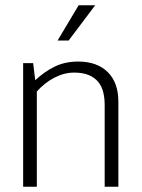

<svg xmlns="http://www.w3.org/2000/svg" viewBox="-20 -710 538 730"><path d="M120 0H68V-470H106L114 -405Q148 -437 187.5 -456.5Q227 -476 277 -476Q349 -476 389.5 -436Q430 -396 430 -324V0H378V-311Q378 -337 372.5 -359.5Q367 -382 353.5 -398.5Q340 -415 317.5 -424.5Q295 -434 262 -434Q224 -434 186.5 -414.5Q149 -395 120 -362ZM241 -556H199L279 -690H342Z"/></svg>

Font: Mukta Vaani ExtraLight
Style: Regular
Weight: 275
Designer: Noopur Datye, Girish Dalvi, Yashodeep Gholap, Pallavi Karambelkar
Foundry: Ek Type
Version: Version 2.538;PS 1.000;hotconv 16.6.51;makeotf.lib2.5.65220;